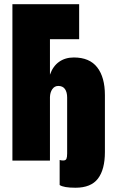

<svg xmlns="http://www.w3.org/2000/svg" viewBox="-20 -752 544 899"><path d="M38.1 -732.4H350.6V-568.4H213.9V-402.3Q228 -442.4 256.8 -462.6Q285.6 -482.9 325.7 -482.9Q399.4 -482.9 435.3 -436.5Q471.2 -390.1 471.2 -306.6V-40Q471.2 41.5 438.7 84.2Q406.2 127 333.5 127Q277.8 127 259.3 114.3V-2.9Q268.1 -0.5 275.4 -0.5Q287.6 -0.5 291 -8.3Q294.4 -16.1 294.4 -33.2V-295.4Q294.4 -320.3 284.2 -335Q273.9 -349.6 252.9 -349.6Q235.4 -349.6 224.9 -334.5Q214.4 -319.3 213.9 -296.9V0H38.1Z"/></svg>

Font: Anton
Style: Regular
Weight: 400
Designer: Vernon Adams, Tural Alisoy
Foundry: Vernon Adams
Version: Version 2.300